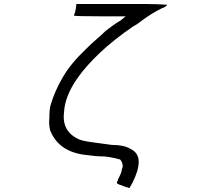

<svg xmlns="http://www.w3.org/2000/svg" viewBox="-20 -782 1102 974"><path d="M367.2 -757.8V-761.7H597.7Q664.1 -761.7 718.8 -761.7Q773.4 -761.7 828.1 -757.8Q828.1 -753.9 808.6 -742.2H804.7Q789.1 -734.4 771.5 -724.6Q753.9 -714.8 730.5 -699.2Q707 -683.6 689.5 -669.9Q671.9 -656.2 656.2 -648.4Q558.6 -582 486.3 -513.7Q414.1 -445.3 371.1 -382.8Q308.6 -293 304.7 -210.9Q293 -113.3 382.8 -74.2Q402.3 -66.4 447.3 -60.5Q492.2 -54.7 546.9 -46.9Q609.4 -46.9 640.6 -27.3Q683.6 -7.8 683.6 39.1Q683.6 82 652.3 144.5Q636.7 171.9 636.7 171.9Q632.8 171.9 630.9 169.9Q628.9 168 621.1 168L601.6 160.2Q593.8 156.2 589.8 156.2Q585.9 156.2 582 152.3Q578.1 152.3 574.2 148.4Q570.3 144.5 578.1 132.8V128.9L582 121.1L589.8 105.5Q597.7 89.8 597.7 78.1Q605.5 58.6 601.6 54.7Q601.6 39.1 585.9 23.4V27.3Q570.3 19.5 511.7 11.7Q488.3 11.7 464.8 9.8Q441.4 7.8 414.1 3.9Q277.3 -11.7 234.4 -121.1Q226.6 -152.3 230.5 -183.6Q230.5 -234.4 238.3 -253.9Q257.8 -320.3 298.8 -390.6Q339.8 -460.9 414.1 -531.2Q445.3 -562.5 470.7 -584Q496.1 -605.5 515.6 -625Q535.2 -640.6 554.7 -654.3Q574.2 -668 593.8 -679.7L617.2 -699.2H492.2Q355.5 -699.2 355.5 -703.1Q355.5 -710.9 359.4 -714.8L363.3 -730.5Z"/></svg>

Font: 和音 by 宁静之雨，公众号njzyshare
Style: Regular
Weight: 400
Designer: Steve Matteson
Foundry: Ascender Corporation
Version: Version 6.00;June 8, 2018;FontCreator 11.0.0.2388 32-bit